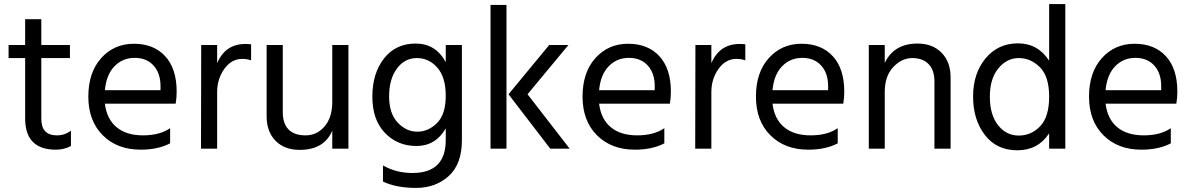

<svg xmlns="http://www.w3.org/2000/svg" viewBox="-20 -727 5825 939"><path d="M253 5Q103 5 103 -148V-443H22V-507H103V-633H182V-507H322V-443H182V-146Q182 -65 258 -65Q297 -65 327 -88V-13Q294 5 253 5Z M493 -286H765V-306Q765 -369 731 -406.5Q697 -444 638.5 -444Q580 -444 540 -403Q500 -362 493 -286ZM668 5Q553 5 482.5 -65.5Q412 -136 412 -254.5Q412 -373 475 -443Q538 -513 635 -513Q732 -513 788 -452Q844 -391 844 -279Q844 -247 839 -220H493Q502 -145 550 -105Q598 -65 679.5 -65Q761 -65 812 -100V-26Q753 5 668 5Z M1042 0H963L964 -507H1042V-418Q1082 -512 1180 -512Q1198 -512 1208 -510V-432Q1187 -439 1165 -439Q1112 -439 1077 -390Q1042 -341 1042 -277Z M1684 0H1605V-88Q1565 6 1446 6Q1371 6 1327.5 -38.5Q1284 -83 1284 -158V-507H1363V-178Q1363 -123 1391 -94Q1419 -65 1474.5 -65Q1530 -65 1567.5 -109Q1605 -153 1605 -228V-507H1684Z M2018.5 -443Q1959 -443 1921 -391.5Q1883 -340 1883 -256Q1883 -172 1925 -127.5Q1967 -83 2021 -83Q2075 -83 2117.5 -125.5Q2160 -168 2160 -258.5Q2160 -349 2119 -396Q2078 -443 2018.5 -443ZM2239 -41Q2239 75 2175 133.5Q2111 192 2014.5 192Q1918 192 1853 161V82Q1917 119 1997 119Q2160 119 2160 -42V-99Q2110 -13 2017 -13Q1924 -13 1862.5 -77Q1801 -141 1801 -254.5Q1801 -368 1858 -441Q1915 -514 2013 -514Q2111 -514 2160 -423V-507H2239Z M2560 -266 2766 0H2671L2467 -266L2666 -507H2760ZM2457 0H2379V-703H2457Z M2910 -286H3182V-306Q3182 -369 3148 -406.5Q3114 -444 3055.5 -444Q2997 -444 2957 -403Q2917 -362 2910 -286ZM3085 5Q2970 5 2899.5 -65.5Q2829 -136 2829 -254.5Q2829 -373 2892 -443Q2955 -513 3052 -513Q3149 -513 3205 -452Q3261 -391 3261 -279Q3261 -247 3256 -220H2910Q2919 -145 2967 -105Q3015 -65 3096.5 -65Q3178 -65 3229 -100V-26Q3170 5 3085 5Z M3459 0H3380L3381 -507H3459V-418Q3499 -512 3597 -512Q3615 -512 3625 -510V-432Q3604 -439 3582 -439Q3529 -439 3494 -390Q3459 -341 3459 -277Z M3758 -286H4030V-306Q4030 -369 3996 -406.5Q3962 -444 3903.5 -444Q3845 -444 3805 -403Q3765 -362 3758 -286ZM3933 5Q3818 5 3747.5 -65.5Q3677 -136 3677 -254.5Q3677 -373 3740 -443Q3803 -513 3900 -513Q3997 -513 4053 -452Q4109 -391 4109 -279Q4109 -247 4104 -220H3758Q3767 -145 3815 -105Q3863 -65 3944.5 -65Q4026 -65 4077 -100V-26Q4018 5 3933 5Z M4629 0H4550V-328Q4550 -384 4521.5 -413.5Q4493 -443 4441.5 -443Q4390 -443 4348.5 -399Q4307 -355 4307 -277V0H4229V-507H4307V-419Q4352 -514 4467 -514Q4541 -514 4585 -469Q4629 -424 4629 -349Z M5190 0H5111V-75Q5057 8 4955.5 8Q4854 8 4796.5 -67Q4739 -142 4739 -255Q4739 -368 4800 -441.5Q4861 -515 4958.5 -515Q5056 -515 5111 -430V-707H5190ZM4962.5 -443Q4904 -443 4862.5 -392.5Q4821 -342 4821 -254Q4821 -166 4861 -115Q4901 -64 4962.5 -64Q5024 -64 5067.5 -110Q5111 -156 5111 -254.5Q5111 -353 5066 -398Q5021 -443 4962.5 -443Z M5387 -286H5659V-306Q5659 -369 5625 -406.5Q5591 -444 5532.5 -444Q5474 -444 5434 -403Q5394 -362 5387 -286ZM5562 5Q5447 5 5376.5 -65.5Q5306 -136 5306 -254.5Q5306 -373 5369 -443Q5432 -513 5529 -513Q5626 -513 5682 -452Q5738 -391 5738 -279Q5738 -247 5733 -220H5387Q5396 -145 5444 -105Q5492 -65 5573.5 -65Q5655 -65 5706 -100V-26Q5647 5 5562 5Z"/></svg>

Font: Hind Vadodara
Style: Regular
Weight: 400
Designer: Hitesh Malaviya
Foundry: Indian Type Foundry
Version: Version 0.702;PS 1.0;hotconv 1.0.81;makeotf.lib2.5.63406